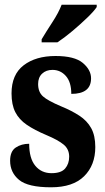

<svg xmlns="http://www.w3.org/2000/svg" viewBox="-20 -786 448 816"><path d="M197 10Q99 10 61 -21.5Q23 -53 23 -103Q23 -143 47 -159Q71 -175 104 -175Q104 -113 130 -81.5Q156 -50 199 -50Q240 -50 257 -70Q274 -90 274 -120Q274 -152 250.5 -171.5Q227 -191 177 -212Q127 -233 94 -255.5Q61 -278 45 -309.5Q29 -341 29 -389Q29 -469 80.5 -508.5Q132 -548 216 -548Q297 -548 332 -518.5Q367 -489 367 -453Q367 -387 283 -387Q283 -437 260 -463Q237 -489 203 -489Q176 -489 159 -473Q142 -457 142 -429Q142 -395 162.5 -376.5Q183 -358 240 -334Q284 -316 317 -294.5Q350 -273 367.5 -241.5Q385 -210 385 -161Q385 -84 337.5 -37Q290 10 197 10ZM157 -619Q176 -651 202.5 -691.5Q229 -732 242 -766H391V-756Q380 -739 351 -711Q322 -683 287.5 -654Q253 -625 224 -606H157Z"/></svg>

Font: Noto Serif Tamil ExtraCondensed ExtraBold
Style: Italic
Weight: 800
Width: 2
Italic angle: -12°
Designer: Indian Type Foundry, Tom Grace, and the Monotype Design Team
Foundry: Monotype Imaging Inc.
Version: Version 2.003; ttfautohint (v1.8.4.7-5d5b)